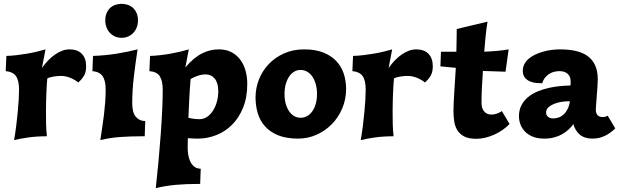

<svg xmlns="http://www.w3.org/2000/svg" viewBox="-20 -709 3221 999"><path d="M226.1 -300.8Q225.1 -291 223.9 -273.4Q222.7 -255.9 221.7 -233.6Q220.7 -211.4 220 -185.5Q219.2 -159.7 219.2 -133.8Q219.2 -101.6 219.7 -67.4Q220.2 -33.2 224.1 0Q172.4 0 128.2 6.1Q84 12.2 53.2 20Q59.6 -15.1 64.2 -53.2Q68.8 -91.3 72.3 -126.5Q75.7 -161.6 77.4 -191.9Q79.1 -222.2 79.1 -242.2Q79.1 -291 62.7 -313.5Q46.4 -335.9 9.8 -338.9L13.2 -418Q39.6 -418.9 67.4 -422.1Q95.2 -425.3 121.8 -429.9Q148.4 -434.6 172.6 -440.4Q196.8 -446.3 216.8 -452.1L198.2 -355Q213.4 -377 231 -395Q248.5 -413.1 267.1 -425.8Q285.6 -438.5 304.4 -445.3Q323.2 -452.1 341.8 -452.1Q382.8 -452.1 405.5 -429.2Q428.2 -406.2 428.2 -363.8Q428.2 -333.5 416.7 -314.5Q405.3 -295.4 387.2 -279.8Q379.4 -286.6 368.9 -292.7Q358.4 -298.8 346.7 -303.7Q335 -308.6 322.5 -311.3Q310.1 -314 297.9 -314Q290 -314 280 -313.2Q270 -312.5 259.8 -310.8Q249.5 -309.1 240.7 -306.6Q231.9 -304.2 226.1 -300.8Z M527.8 -603Q527.8 -625.5 535.2 -641.8Q542.5 -658.2 554.2 -668.7Q565.9 -679.2 581.3 -684.1Q596.7 -689 612.8 -689Q628.4 -689 643.8 -684.1Q659.2 -679.2 671.1 -668.7Q683.1 -658.2 690.4 -641.8Q697.8 -625.5 697.8 -603Q697.8 -582.5 691.2 -565.9Q684.6 -549.3 673.1 -537.4Q661.6 -525.4 646.2 -518.8Q630.9 -512.2 612.8 -512.2Q594.7 -512.2 579.3 -518.8Q564 -525.4 552.5 -537.4Q541 -549.3 534.4 -565.9Q527.8 -582.5 527.8 -603ZM732.9 0H721.7Q657.2 0 604.2 3.9Q551.3 7.8 502 20Q506.8 -14.2 512 -47.1Q517.1 -80.1 521 -112.3Q524.9 -144.5 527.3 -176.8Q529.8 -209 529.8 -242.2Q529.8 -290.5 513.4 -313.2Q497.1 -335.9 460.9 -338.9L463.9 -418Q530.3 -420.4 588.1 -429.9Q646 -439.5 695.8 -452.1Q685.1 -382.3 676.5 -310.3Q668 -238.3 668 -171.9Q668 -123 686.8 -101.1Q705.6 -79.1 735.8 -79.1Z M956.5 55.2Q956.1 73.7 959 93.8Q961.9 113.8 969.5 130.4Q977.1 147 990.5 157.7Q1003.9 168.5 1024.4 168.9L1021.5 248H1010.7Q945.8 248 892.8 252.9Q839.8 257.8 790.5 270Q798.3 200.2 804.9 128.2Q811.5 56.2 816.4 -11.5Q821.3 -79.1 824 -138.4Q826.7 -197.8 826.7 -242.2Q826.7 -288.1 811.5 -312Q796.4 -335.9 757.3 -338.9L760.7 -418Q787.1 -418.9 814.7 -422.1Q842.3 -425.3 868.4 -429.9Q894.5 -434.6 918.5 -440.4Q942.4 -446.3 962.4 -452.1L944.3 -357.9Q966.8 -384.8 989 -403.1Q1011.2 -421.4 1033.2 -432.1Q1055.2 -442.9 1076.7 -447.5Q1098.1 -452.1 1118.7 -452.1Q1157.2 -452.1 1185.3 -437Q1213.4 -421.9 1231.4 -396.7Q1249.5 -371.6 1258.1 -339.4Q1266.6 -307.1 1266.6 -272.9Q1266.6 -201.7 1244.6 -148.2Q1222.7 -94.7 1186.5 -59.1Q1150.4 -23.4 1104.2 -5.6Q1058.1 12.2 1009.8 12.2Q1005.4 12.2 998.3 12Q991.2 11.7 983.9 11.5Q976.6 11.2 969.5 10.7Q962.4 10.3 957.5 9.8ZM1050.3 -321.8Q1029.3 -321.8 1008.8 -314.7Q988.3 -307.6 971.7 -297.9Q968.8 -267.1 966.8 -231.9Q964.8 -196.8 963.4 -166.5Q961.4 -130.9 960.4 -96.2Q975.6 -92.3 990 -90.6Q1004.4 -88.9 1018.6 -88.9Q1038.6 -88.9 1056.2 -100.1Q1073.7 -111.3 1086.9 -131.1Q1100.1 -150.9 1107.9 -177.7Q1115.7 -204.6 1115.7 -235.8Q1115.7 -276.9 1097.7 -299.3Q1079.6 -321.8 1050.3 -321.8Z M1309.6 -202.1Q1309.6 -250.5 1327.4 -295.7Q1345.2 -340.8 1378.2 -375.5Q1411.1 -410.2 1458 -431.2Q1504.9 -452.1 1562.5 -452.1Q1619.6 -452.1 1660.6 -436.3Q1701.7 -420.4 1728.5 -392.6Q1755.4 -364.7 1768.1 -327.1Q1780.8 -289.6 1780.8 -246.1Q1780.8 -191.9 1760.5 -144.5Q1740.2 -97.2 1706.1 -62.5Q1671.9 -27.8 1626.7 -7.8Q1581.5 12.2 1531.7 12.2Q1469.7 12.2 1427.2 -5.1Q1384.8 -22.5 1358.6 -52Q1332.5 -81.5 1321 -120.4Q1309.6 -159.2 1309.6 -202.1ZM1460.4 -219.2Q1460.4 -190.9 1467 -168.2Q1473.6 -145.5 1484.9 -129.4Q1496.1 -113.3 1511.2 -104.7Q1526.4 -96.2 1543.5 -96.2Q1561.5 -96.2 1577.4 -104.7Q1593.3 -113.3 1604.7 -129.4Q1616.2 -145.5 1622.8 -168.2Q1629.4 -190.9 1629.4 -219.2Q1629.4 -248.5 1622.8 -271.7Q1616.2 -294.9 1604.7 -311.3Q1593.3 -327.6 1577.4 -336.4Q1561.5 -345.2 1543.5 -345.2Q1526.4 -345.2 1511.2 -336.4Q1496.1 -327.6 1484.9 -311.3Q1473.6 -294.9 1467 -271.7Q1460.4 -248.5 1460.4 -219.2Z M2029.8 -300.8Q2028.8 -291 2027.6 -273.4Q2026.4 -255.9 2025.4 -233.6Q2024.4 -211.4 2023.7 -185.5Q2022.9 -159.7 2022.9 -133.8Q2022.9 -101.6 2023.4 -67.4Q2023.9 -33.2 2027.8 0Q1976.1 0 1931.9 6.1Q1887.7 12.2 1856.9 20Q1863.3 -15.1 1867.9 -53.2Q1872.6 -91.3 1876 -126.5Q1879.4 -161.6 1881.1 -191.9Q1882.8 -222.2 1882.8 -242.2Q1882.8 -291 1866.5 -313.5Q1850.1 -335.9 1813.5 -338.9L1816.9 -418Q1843.3 -418.9 1871.1 -422.1Q1898.9 -425.3 1925.5 -429.9Q1952.1 -434.6 1976.3 -440.4Q2000.5 -446.3 2020.5 -452.1L2002 -355Q2017.1 -377 2034.7 -395Q2052.2 -413.1 2070.8 -425.8Q2089.4 -438.5 2108.2 -445.3Q2127 -452.1 2145.5 -452.1Q2186.5 -452.1 2209.2 -429.2Q2231.9 -406.2 2231.9 -363.8Q2231.9 -333.5 2220.5 -314.5Q2209 -295.4 2190.9 -279.8Q2183.1 -286.6 2172.6 -292.7Q2162.1 -298.8 2150.4 -303.7Q2138.7 -308.6 2126.2 -311.3Q2113.8 -314 2101.6 -314Q2093.8 -314 2083.7 -313.2Q2073.7 -312.5 2063.5 -310.8Q2053.2 -309.1 2044.4 -306.6Q2035.6 -304.2 2029.8 -300.8Z M2457.5 13.2Q2418.9 13.2 2395.5 1Q2372.1 -11.2 2359.6 -31.5Q2347.2 -51.8 2343.3 -77.9Q2339.4 -104 2339.4 -131.8Q2339.4 -148.4 2340.6 -173.1Q2341.8 -197.8 2343.5 -227.1Q2345.2 -256.3 2347.4 -289.3Q2349.6 -322.3 2351.6 -356L2271.5 -363.8L2274.4 -439.9H2354.5Q2355 -457.5 2355.2 -472.2Q2355.5 -486.8 2355.7 -500.7Q2356 -514.6 2356.2 -528.6Q2356.4 -542.5 2356.4 -558.1L2516.6 -596.2Q2510.3 -556.2 2506.3 -517.1Q2502.4 -478 2499.5 -439.9Q2515.6 -440.4 2532.7 -441.7Q2549.8 -442.9 2566.7 -444.3Q2583.5 -445.8 2598.6 -447.8Q2613.8 -449.7 2626.5 -452.1L2610.4 -335.9L2492.7 -339.8Q2489.3 -295.4 2487.3 -252Q2485.4 -208.5 2485.4 -174.8Q2485.4 -156.2 2490.2 -144.3Q2495.1 -132.3 2502.7 -125.5Q2510.3 -118.7 2519.3 -115.7Q2528.3 -112.8 2536.6 -112.8Q2552.2 -112.8 2566.9 -118.4Q2581.5 -124 2591.3 -130.9L2631.3 -64Q2615.2 -46.9 2594.7 -32.7Q2574.2 -18.6 2551.3 -8.3Q2528.3 2 2504.4 7.6Q2480.5 13.2 2457.5 13.2Z M3181.2 -41Q3157.2 -16.6 3127.4 -2.2Q3097.7 12.2 3062.5 12.2Q3021 12.2 2996.6 -8.8Q2972.2 -29.8 2963.4 -63Q2951.7 -47.4 2936.8 -33.7Q2921.9 -20 2903.3 -9.8Q2884.8 0.5 2862.1 6.3Q2839.4 12.2 2811.5 12.2Q2777.8 12.2 2753.2 2.4Q2728.5 -7.3 2712.4 -23.7Q2696.3 -40 2688.2 -61Q2680.2 -82 2680.2 -104Q2680.2 -137.2 2693.4 -161.9Q2706.5 -186.5 2728.3 -204.3Q2750 -222.2 2778.1 -233.6Q2806.2 -245.1 2835.9 -251.7Q2865.7 -258.3 2894.8 -261Q2923.8 -263.7 2948.2 -264.2Q2949.2 -271 2949.2 -275.1Q2949.2 -279.3 2949.2 -284.2Q2949.2 -311 2933.6 -325Q2918 -338.9 2890.1 -338.9Q2879.4 -338.9 2866.5 -336.2Q2853.5 -333.5 2841.1 -326.7Q2828.6 -319.8 2817.9 -307.4Q2807.1 -294.9 2801.3 -275.9Q2789.6 -275.9 2772.5 -277.1Q2755.4 -278.3 2739.3 -284.7Q2723.1 -291 2711.7 -304.2Q2700.2 -317.4 2700.2 -340.8Q2700.2 -359.9 2708.5 -375.5Q2716.8 -391.1 2731.2 -403.6Q2745.6 -416 2764.9 -425Q2784.2 -434.1 2805.7 -440.2Q2827.1 -446.3 2849.6 -449.2Q2872.1 -452.1 2893.6 -452.1Q2938.5 -452.1 2974.9 -444.1Q3011.2 -436 3036.9 -417.7Q3062.5 -399.4 3076.4 -369.4Q3090.3 -339.4 3090.3 -295.9Q3090.3 -281.7 3088.6 -258.5Q3086.9 -235.4 3085.2 -211.4Q3083.5 -187.5 3081.8 -166.7Q3080.1 -146 3080.1 -137.2Q3080.1 -126.5 3083.3 -119.4Q3086.4 -112.3 3091.3 -107.9Q3096.2 -103.5 3102.3 -101.8Q3108.4 -100.1 3114.3 -100.1Q3122.6 -100.1 3128.7 -101.6Q3134.8 -103 3142.1 -106.9ZM2937.5 -182.1Q2921.4 -182.1 2901.1 -179Q2880.9 -175.8 2863.3 -168.7Q2845.7 -161.6 2833.5 -150.6Q2821.3 -139.6 2821.3 -124Q2821.3 -110.4 2831.1 -101.6Q2840.8 -92.8 2859.4 -92.8Q2873 -92.8 2887.2 -97.9Q2901.4 -103 2913.1 -113.8Q2924.8 -124.5 2933.3 -141.6Q2941.9 -158.7 2945.3 -182.1Z"/></svg>

Font: Simonetta
Style: Black
Weight: 900
Designer: Gayaneh Bagdasaryan
Foundry: Brownfox
Version: Version 1.002